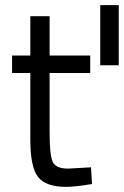

<svg xmlns="http://www.w3.org/2000/svg" viewBox="-20 -716 482 747"><path d="M331 -432H173V-199Q173 -113 185 -86.5Q197 -60 245 -60L334 -65L338 0Q272 11 237 11Q158 11 128 -27.5Q98 -66 98 -172V-432H27V-500H98V-653H173V-500H331ZM442 -696V-462H370V-696Z"/></svg>

Font: Titillium Web[RUS by Daymarius]
Style: Regular
Weight: 400
Designer: Cyrillization by Daymarius
Foundry: Cyrillization by Daymarius
Version: Version 1.002 September 11, 2018